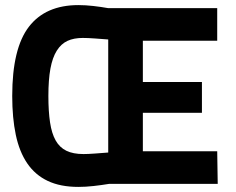

<svg xmlns="http://www.w3.org/2000/svg" viewBox="-20 -722 925 754"><path d="M409 0Q379 5 347.5 8.5Q316 12 288 12Q217 12 167.5 -11.5Q118 -35 87 -80.5Q56 -126 42 -192.5Q28 -259 28 -345Q28 -532 93.5 -617Q159 -702 288 -702Q316 -702 346.5 -698.5Q377 -695 405 -690H833V-562H541V-400H773V-279H541V-128H833L835 0ZM308 -117Q325 -117 352 -119Q379 -121 405 -123V-567Q379 -569 351.5 -571Q324 -573 305 -573Q270 -573 245 -561.5Q220 -550 203 -523Q186 -496 178 -452.5Q170 -409 170 -345Q170 -285 176.5 -241.5Q183 -198 198.5 -170.5Q214 -143 240.5 -130Q267 -117 308 -117Z"/></svg>

Font: Panefresco 999wt
Style: Regular
Weight: 900
Version: Version 1.001